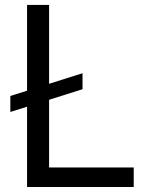

<svg xmlns="http://www.w3.org/2000/svg" viewBox="-20 -747 602 767"><path d="M514.2 0H88.1V-320.7L21.3 -299.7V-363.6L88.1 -384.6V-727.3H176.1V-412.3L309.7 -454.5V-390.6L176.1 -348.4V-78.1H514.2Z"/></svg>

Font: Linik Sans
Style: Regular
Weight: 400
Designer: Rasmus Andersson (font), Marc Monis (original base), Kil Hyung-jin (Pretendard portions), Cristiano Sobral (main changes
Foundry: rsms
Version: Version 3.018;May 31, 2022;FontCreator 14.0.0.2814 64-bit; t